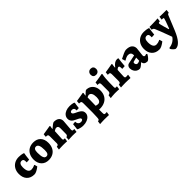

<svg xmlns="http://www.w3.org/2000/svg" viewBox="307 -2233 3991 3991"><g transform="rotate(-45 2302.0 -238.0)"><path d="M21 -224Q21 -299 52 -356.5Q83 -414 139.5 -446Q196 -478 270 -478Q306 -478 335 -473.5Q364 -469 381 -464Q398 -459 402 -457L406 -447Q403 -434 395.5 -386Q388 -338 384 -284L308 -280V-314Q308 -379 255 -379Q177 -379 177 -264Q177 -104 274 -104Q298 -104 321 -110Q344 -116 358.5 -123Q373 -130 377 -132L386 -128L404 -66Q404 -65 375 -44Q346 -23 310.5 -5.5Q275 12 246 12Q140 12 80.5 -51Q21 -114 21 -224Z M450 -220Q450 -298 480.5 -356.5Q511 -415 566.5 -446.5Q622 -478 696 -478Q799 -478 857 -417Q915 -356 915 -246Q915 -168 885 -109.5Q855 -51 799 -19.5Q743 12 669 12Q569 12 509.5 -51Q450 -114 450 -220ZM755 -196Q755 -291 735.5 -334.5Q716 -378 676 -378Q640 -378 623.5 -350Q607 -322 607 -261Q607 -164 626.5 -120.5Q646 -77 686 -77Q722 -77 738.5 -105Q755 -133 755 -196Z M1303 -119 1305 -277Q1306 -319 1292.5 -337.5Q1279 -356 1250 -356Q1222 -356 1181 -326L1178 -264Q1170 -134 1170 -112Q1170 -90 1176 -81.5Q1182 -73 1198 -73L1220 -74L1222 -69L1211 4Q1199 3 1166 1.5Q1133 0 1099 0Q1063 0 1022.5 2Q982 4 970 5L980 -68Q1009 -70 1020 -82Q1031 -94 1031 -122V-316Q1031 -351 1021.5 -363Q1012 -375 983 -375H968L964 -381L971 -444Q1034 -453 1096.5 -464Q1159 -475 1177 -478L1188 -467Q1186 -461 1182 -439.5Q1178 -418 1176 -397L1181 -393Q1214 -424 1250 -451Q1286 -478 1301 -478Q1377 -478 1417.5 -444Q1458 -410 1458 -348Q1458 -320 1449 -237Q1439 -137 1439 -113Q1439 -90 1445.5 -80.5Q1452 -71 1468 -71L1496 -72L1498 -68L1488 4Q1475 3 1440.5 1.5Q1406 0 1371 0Q1347 0 1307 2.5Q1267 5 1254 6L1261 -67Q1283 -72 1292.5 -83.5Q1302 -95 1303 -119Z M1544 -18 1536 -30Q1541 -63 1551 -160L1617 -166Q1618 -123 1640 -99Q1662 -75 1701 -75Q1725 -75 1740.5 -85Q1756 -95 1756 -111Q1756 -129 1738 -142.5Q1720 -156 1664 -182Q1603 -208 1575.5 -241Q1548 -274 1548 -319Q1548 -366 1575.5 -402Q1603 -438 1652.5 -458Q1702 -478 1766 -478Q1797 -478 1823.5 -474Q1850 -470 1865 -465.5Q1880 -461 1884 -459L1891 -446Q1889 -435 1882.5 -395Q1876 -355 1872 -313L1805 -309L1806 -321Q1805 -355 1790 -371.5Q1775 -388 1743 -388Q1720 -388 1705.5 -378Q1691 -368 1691 -351Q1691 -334 1705 -320.5Q1719 -307 1750 -293Q1811 -266 1843 -243.5Q1875 -221 1888 -197.5Q1901 -174 1901 -141Q1901 -98 1873 -63Q1845 -28 1795.5 -8Q1746 12 1685 12Q1648 12 1616.5 5.5Q1585 -1 1567 -8.5Q1549 -16 1544 -18Z M1959 163Q1985 161 1993 150Q2001 139 2003 105Q2003 95 2005 71Q2009 -1 2009 -42V-316Q2009 -351 1999 -363Q1989 -375 1960 -375H1946L1942 -381L1948 -444Q2012 -453 2073.5 -464Q2135 -475 2153 -478L2163 -467Q2162 -461 2158 -440Q2154 -419 2152 -400L2156 -397Q2231 -474 2248 -474Q2308 -474 2353.5 -446Q2399 -418 2424 -367.5Q2449 -317 2449 -251Q2449 -170 2415 -111.5Q2381 -53 2319.5 -22Q2258 9 2176 9Q2167 9 2159 8Q2151 7 2148 7V94Q2148 132 2153 145Q2158 158 2179 158Q2197 158 2208 157Q2219 156 2222 156L2225 160L2213 233L2183 232Q2121 230 2078 230Q2044 230 2002.5 232.5Q1961 235 1949 236ZM2295 -211Q2295 -283 2273.5 -321.5Q2252 -360 2213 -360Q2188 -360 2158 -340Q2153 -212 2153 -99Q2185 -87 2215 -87Q2253 -87 2274 -119Q2295 -151 2295 -211Z M2498 -64Q2527 -68 2541 -82.5Q2555 -97 2555 -125V-321Q2555 -354 2545.5 -366Q2536 -378 2510 -378Q2503 -378 2496 -376.5Q2489 -375 2487 -374L2494 -443Q2559 -451 2624 -462.5Q2689 -474 2708 -478L2719 -459Q2708 -437 2701.5 -343.5Q2695 -250 2695 -109Q2695 -88 2701 -79.5Q2707 -71 2723 -71Q2731 -71 2739 -72Q2747 -73 2750 -73L2752 -69L2742 4Q2729 3 2693.5 1.5Q2658 0 2620 0Q2587 0 2544 4.5Q2501 9 2488 11ZM2535 -627Q2535 -668 2559.5 -693Q2584 -718 2624 -718Q2662 -718 2683 -696Q2704 -674 2704 -636Q2704 -595 2680 -570.5Q2656 -546 2616 -546Q2577 -546 2556 -567.5Q2535 -589 2535 -627Z M2855 -129V-317Q2855 -352 2846 -364Q2837 -376 2810 -376L2792 -375L2787 -382L2794 -443Q2856 -452 2918.5 -463.5Q2981 -475 2999 -478L3010 -468Q3008 -460 3003.5 -432.5Q2999 -405 2998 -379L3005 -375Q3037 -421 3073 -445.5Q3109 -470 3146 -470Q3157 -470 3168 -468.5Q3179 -467 3182 -466L3186 -457Q3183 -438 3175 -375Q3167 -312 3164 -255L3087 -250Q3087 -301 3081 -318Q3075 -335 3058 -335Q3045 -335 3031 -326.5Q3017 -318 3004 -303Q3002 -276 2998.5 -214Q2995 -152 2994 -116Q2994 -94 3002 -85Q3010 -76 3029 -76Q3046 -76 3061.5 -77.5Q3077 -79 3082 -80L3086 -73L3074 5Q3059 4 3010.5 2Q2962 0 2930 0Q2891 0 2849 2Q2807 4 2794 5L2804 -68Q2833 -70 2844 -83Q2855 -96 2855 -129Z M3466 -63 3456 -67Q3425 -36 3394.5 -14Q3364 8 3345 8Q3306 8 3273.5 -12.5Q3241 -33 3222.5 -69Q3204 -105 3204 -148Q3204 -180 3221 -203.5Q3238 -227 3265 -233L3459 -274V-288Q3459 -327 3437 -348.5Q3415 -370 3375 -370Q3349 -370 3317 -356.5Q3285 -343 3259 -325L3249 -330L3228 -399Q3283 -429 3340 -453.5Q3397 -478 3422 -478Q3516 -478 3559.5 -439Q3603 -400 3603 -338Q3603 -324 3593 -246Q3592 -234 3587 -197Q3582 -160 3582 -145Q3582 -128 3591 -117.5Q3600 -107 3615 -107Q3634 -107 3657 -120L3673 -97Q3653 -60 3624 -27Q3595 6 3571 12Q3524 12 3497 -7Q3470 -26 3466 -63ZM3455 -121 3457 -211 3366 -188Q3354 -185 3349 -178.5Q3344 -172 3344 -160Q3344 -135 3357.5 -118.5Q3371 -102 3393 -102Q3406 -102 3423.5 -107.5Q3441 -113 3455 -121Z M3697 -224Q3697 -299 3728 -356.5Q3759 -414 3815.5 -446Q3872 -478 3946 -478Q3982 -478 4011 -473.5Q4040 -469 4057 -464Q4074 -459 4078 -457L4082 -447Q4079 -434 4071.5 -386Q4064 -338 4060 -284L3984 -280V-314Q3984 -379 3931 -379Q3853 -379 3853 -264Q3853 -104 3950 -104Q3974 -104 3997 -110Q4020 -116 4034.5 -123Q4049 -130 4053 -132L4062 -128L4080 -66Q4080 -65 4051 -44Q4022 -23 3986.5 -5.5Q3951 12 3922 12Q3816 12 3756.5 -51Q3697 -114 3697 -224Z M4081 149 4090 134Q4157 126 4208.5 95Q4260 64 4293 13L4271 -48Q4240 -132 4205 -224Q4170 -316 4153 -352Q4143 -374 4130 -382.5Q4117 -391 4097 -393L4095 -398L4102 -466H4178Q4225 -466 4285 -469Q4345 -472 4345 -473L4347 -468L4338 -397Q4312 -396 4303.5 -390.5Q4295 -385 4295 -373Q4295 -354 4319.5 -267.5Q4344 -181 4353 -151H4367Q4445 -356 4445 -376Q4445 -386 4439.5 -390Q4434 -394 4419 -394H4394L4390 -400L4400 -469Q4411 -468 4442 -467Q4473 -466 4508 -466H4604L4596 -394Q4574 -389 4565 -380.5Q4556 -372 4548 -349L4421 -38Q4305 242 4172 242Q4160 242 4138 224Q4116 206 4098.5 183.5Q4081 161 4081 149Z"/></g></svg>

Font: Alegreya ExtraBold
Style: Regular
Weight: 800
Designer: Juan Pablo del Peral
Foundry: Huerta Tipografica
Version: Version 2.007; ttfautohint (v1.6)